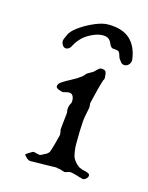

<svg xmlns="http://www.w3.org/2000/svg" viewBox="-78 -493 426 553"><g transform="rotate(15 135.0 -216.5)"><path d="M221 8Q221 8 215 6Q213 6 210 5Q207 4 204 3Q197 1 191 -0.5Q185 -2 183 -2Q179 -2 173 0Q167 2 165 2Q164 2 161.5 1Q159 0 158 0Q155 -1 152 -2Q149 -3 145 -3Q140 -5 133 -4.5Q126 -4 123 -4L62 -3Q56 -3 49.5 -9.5Q43 -16 43 -17Q43 -19 53 -25Q63 -31 64 -31Q66 -31 68 -30.5Q70 -30 73 -29Q81 -27 83 -27Q85 -27 88 -28.5Q91 -30 93 -31Q95 -33 101 -35Q104 -37 106.5 -39.5Q109 -42 110 -44Q114 -55 118 -70Q122 -85 125 -97V-100Q125 -105 123 -113V-116L128 -163Q128 -169 127 -171V-176Q127 -185 133 -195Q134 -198 134 -204Q132 -226 114 -222Q113 -222 112 -221.5Q111 -221 109 -221Q103 -219 101 -219Q99 -219 90 -222Q81 -225 80 -230Q80 -239 90 -245Q100 -252 115 -259.5Q130 -267 143 -277Q145 -278 146.5 -280Q148 -282 149 -283L151 -285Q152 -286 152 -286.5Q152 -287 152 -287L160 -292L169 -297Q170 -297 174 -301Q177 -304 182.5 -309Q188 -314 192 -313Q202 -313 204.5 -308Q207 -303 207 -295Q208 -288 207 -286Q206 -285 204.5 -281.5Q203 -278 201 -270Q197 -257 193.5 -241.5Q190 -226 186 -211Q185 -207 186 -202.5Q187 -198 186 -193Q184 -183 182 -173.5Q180 -164 179 -154Q178 -142 177.5 -124.5Q177 -107 177 -93.5Q177 -80 177 -77Q177 -74 178.5 -64Q180 -54 182 -47Q188 -33 203 -22Q205 -21 208 -20Q211 -19 213 -18L225 -15Q229 -14 232.5 -12Q236 -10 236 -7V-6Q236 -1 231 3.5Q226 8 221 8ZM77 -343Q70 -343 65.5 -351Q61 -359 64 -367Q66 -371 69 -378.5Q72 -386 75 -389Q82 -399 100 -411Q118 -423 139.5 -432Q161 -441 177 -441Q220 -441 242.5 -420.5Q265 -400 270 -362Q271 -353 265.5 -346.5Q260 -340 252 -340Q244 -340 239 -348Q233 -355 231.5 -361.5Q230 -368 227 -372.5Q224 -377 211 -377Q202 -377 197.5 -388.5Q193 -400 185 -404Q179 -407 171 -407Q157 -407 140.5 -399.5Q124 -392 113 -382Q99 -368 93 -355.5Q87 -343 77 -343Z"/></g></svg>

Font: RU Serius
Style: Regular
Weight: 400
Designer: Robert E. Leuschke
Foundry: Robert E. Leuschke
Version: Version 1.011; ttfautohint (v1.8.3)